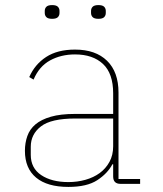

<svg xmlns="http://www.w3.org/2000/svg" viewBox="-20 -723 640 755"><path d="M454 0Q425 0 425 -29V-77H422Q403 -41 362.5 -14.5Q322 12 249 12Q166 12 122 -24.5Q78 -61 78 -130Q78 -161 87.5 -188Q97 -215 119.5 -234Q142 -253 180 -264Q218 -275 275 -275H425V-356Q425 -434 385 -471.5Q345 -509 275 -509Q220 -509 177 -485.5Q134 -462 112 -410L95 -420Q117 -470 161.5 -499Q206 -528 275 -528Q356 -528 401 -484Q446 -440 446 -359V-19H531V0ZM249 -7Q284 -7 316 -16Q348 -25 372 -42.5Q396 -60 410.5 -86.5Q425 -113 425 -148V-257H276Q181 -257 141 -226Q101 -195 101 -146V-114Q101 -62 142 -34.5Q183 -7 249 -7ZM185 -649Q169 -649 162.5 -655.5Q156 -662 156 -672V-680Q156 -690 162.5 -696.5Q169 -703 185 -703Q201 -703 207.5 -696.5Q214 -690 214 -680V-672Q214 -662 207.5 -655.5Q201 -649 185 -649ZM367 -649Q351 -649 344.5 -655.5Q338 -662 338 -672V-680Q338 -690 344.5 -696.5Q351 -703 367 -703Q383 -703 389.5 -696.5Q396 -690 396 -680V-672Q396 -662 389.5 -655.5Q383 -649 367 -649Z"/></svg>

Font: IBM Plex Mono Thin
Style: Regular
Weight: 100
Monospace: yes
Designer: Mike Abbink, Paul van der Laan, Pieter van Rosmalen
Foundry: Bold Monday
Version: Version 2.3